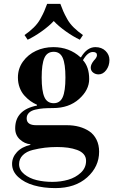

<svg xmlns="http://www.w3.org/2000/svg" viewBox="-20 -728 594 986"><path d="M42 114C42 139.3 52.5 161.7 73.5 181C94.5 200.3 121.5 214.7 154.5 224C187.5 233.3 224 238 264 238C332 238 386.5 219.7 427.5 183C468.5 146.3 489 102.3 489 51C489 27.7 484.5 7 475.5 -11C466.5 -29 454.3 -43.2 439 -53.5C423.7 -63.8 406.3 -71.7 387 -77C367.7 -82.3 346.7 -85 324 -85H166C133.3 -85 117 -96.7 117 -120C117 -131.3 120.8 -140.8 128.5 -148.5C136.2 -156.2 147.2 -161.7 161.5 -165C175.8 -168.3 189.8 -170.5 203.5 -171.5C217.2 -172.5 233.3 -173 252 -173C306.7 -173 351.3 -188.5 386 -219.5C420.7 -250.5 438 -284.7 438 -322C438 -363.3 427.3 -395.7 406 -419C422 -447 439 -461 457 -461C471 -461 478 -455.7 478 -445C478 -437 472.7 -427.7 462 -417C451.3 -403.7 446 -391.7 446 -381C446 -370.3 450 -361.8 458 -355.5C466 -349.2 475.3 -346 486 -346C501.3 -346 514.5 -353.3 525.5 -368C536.5 -382.7 542 -400 542 -420C542 -438 535.3 -453.5 522 -466.5C508.7 -479.5 491.3 -486 470 -486C441.3 -486 416.7 -468.7 396 -434H393C355 -468.7 308.7 -486 254 -486C222 -486 192.3 -479.7 165 -467C137.7 -454.3 115.3 -436 98 -412C80.7 -388 72 -360.7 72 -330C72 -311.3 75 -294 81 -278C87 -262 95.2 -248.3 105.5 -237C115.8 -225.7 126.2 -216.3 136.5 -209C146.8 -201.7 158 -195.3 170 -190V-186C95.3 -171.3 58 -132.3 58 -69C58 -45.7 66 -26.7 82 -12C98 2.7 116 11 136 13V16C106.7 22.7 83.7 35 67 53C50.3 71 42 91.3 42 114ZM194 -330C194 -376 198.7 -409.5 208 -430.5C217.3 -451.5 233.3 -462 256 -462C277.3 -462 292.7 -451.7 302 -431C311.3 -410.3 316 -376.7 316 -330C316 -283.3 311.3 -249.7 302 -229C292.7 -208.3 277.3 -198 256 -198C233.3 -198 217.3 -208.5 208 -229.5C198.7 -250.5 194 -284 194 -330ZM78 115C78 97 84.3 81.7 97 69C109.7 56.3 126.8 47.3 148.5 42C170.2 36.7 190.8 32.8 210.5 30.5C230.2 28.2 251 27 273 27C293.7 27 312.3 28.2 329 30.5C345.7 32.8 361.3 36.7 376 42C390.7 47.3 402 54.7 410 64C418 73.3 422 84.7 422 98C422 122 413 142.3 395 159C377 175.7 355.3 187.7 330 195C304.7 202.3 277.7 206 249 206C220.3 206 193.5 203 168.5 197C143.5 191 122.2 180.8 104.5 166.5C86.8 152.2 78 135 78 115ZM106 -548 122 -524C144.7 -534.7 168.7 -549 194 -567C219.3 -585 240 -602.7 256 -620C272 -602.7 292.7 -585 318 -567C343.3 -549 367.3 -534.7 390 -524L406 -548C388.7 -560 373 -572.8 359 -586.5C345 -600.2 333.7 -614.8 325 -630.5C316.3 -646.2 309.7 -659.3 305 -670C300.3 -680.7 295.3 -693.3 290 -708H222C216.7 -693.3 211.7 -680.7 207 -670C202.3 -659.3 195.7 -646.2 187 -630.5C178.3 -614.8 167 -600.2 153 -586.5C139 -572.8 123.3 -560 106 -548Z"/></svg>

Font: Km Standard TT
Style: Bold
Weight: 700
Designer: Alexey Kryukov <alexios@thessalonica.org.ru>
Version: Version 2.0.2